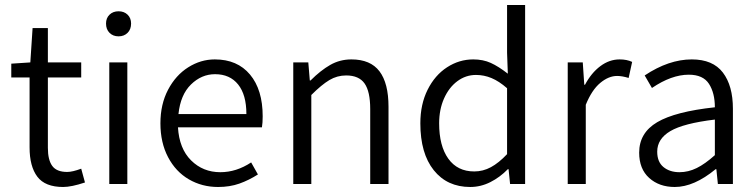

<svg xmlns="http://www.w3.org/2000/svg" viewBox="-20 -734 3018 766"><path d="M98 -146V-425H25V-480L101 -485L110 -622H171V-485H304V-425H171V-144Q171 -96 188.5 -72Q206 -48 248 -48Q269 -48 304 -61L319 -6Q265 12 232 12Q160 12 129 -29Q98 -70 98 -146Z M416 -485H488V0H416ZM403 -640Q403 -662 417 -675.5Q431 -689 453 -689Q475 -689 489 -675.5Q503 -662 503 -640Q503 -617 489 -603Q475 -589 453 -589Q431 -589 417 -603Q403 -617 403 -640Z M1025 -226H690Q695 -141 742.5 -94Q790 -47 859 -47Q923 -47 982 -86L1009 -38Q973 -15 935 -1.5Q897 12 850 12Q786 12 733.5 -18.5Q681 -49 650.5 -107Q620 -165 620 -242Q620 -318 650.5 -376Q681 -434 731 -465.5Q781 -497 837 -497Q927 -497 977.5 -436.5Q1028 -376 1028 -270Q1028 -244 1025 -226ZM963 -279Q963 -356 930 -397Q897 -438 838 -438Q784 -438 742 -397Q700 -356 692 -279Z M1150 -485H1210L1216 -413H1219Q1259 -453 1297.5 -475Q1336 -497 1382 -497Q1458 -497 1494 -449.5Q1530 -402 1530 -308V0H1457V-299Q1457 -369 1434.5 -401Q1412 -433 1361 -433Q1325 -433 1294 -414.5Q1263 -396 1222 -355V0H1150Z M1657 -242Q1657 -318 1686 -376Q1715 -434 1763.5 -465.5Q1812 -497 1868 -497Q1907 -497 1938 -483Q1969 -469 2006 -440L2003 -524V-714H2075V0H2015L2009 -59H2006Q1975 -27 1936.5 -7.5Q1898 12 1856 12Q1764 12 1710.5 -55Q1657 -122 1657 -242ZM2003 -119V-382Q1971 -410 1941 -422.5Q1911 -435 1879 -435Q1838 -435 1804.5 -410Q1771 -385 1751.5 -341Q1732 -297 1732 -242Q1732 -152 1768.5 -101Q1805 -50 1872 -50Q1907 -50 1938.5 -67Q1970 -84 2003 -119Z M2245 -485H2305L2311 -396H2314Q2339 -443 2375 -470Q2411 -497 2452 -497Q2481 -497 2502 -487L2488 -423Q2462 -431 2442 -431Q2408 -431 2374.5 -403Q2341 -375 2317 -316V0H2245Z M2530 -125Q2530 -204 2602 -246.5Q2674 -289 2832 -306Q2832 -363 2808.5 -399.5Q2785 -436 2728 -436Q2659 -436 2581 -383L2552 -433Q2648 -497 2740 -497Q2824 -497 2864 -444.5Q2904 -392 2904 -300V0H2844L2838 -59H2835Q2749 12 2672 12Q2610 12 2570 -24Q2530 -60 2530 -125ZM2832 -115V-257Q2707 -242 2654.5 -211Q2602 -180 2602 -129Q2602 -88 2627 -67.5Q2652 -47 2691 -47Q2726 -47 2759.5 -63.5Q2793 -80 2832 -115Z"/></svg>

Font: Assistant-zap
Style: zap
Weight: 400
Designer: Hebrew By Ben Nathan, Latin by Paul Hunt
Version: Version 2.001